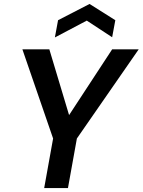

<svg xmlns="http://www.w3.org/2000/svg" viewBox="-20 -949 720 969"><path d="M203 0 248 -250 93 -700H229L332 -357L322 -358L546 -700H680L368 -250L323 0ZM257 -760 273 -847 432 -929 562 -847 546 -761 418 -845Z"/></svg>

Font: DM Sans 28pt SemiBold
Style: Italic
Weight: 600
Italic angle: -10°
Version: Version 4.004;gftools[0.9.30]